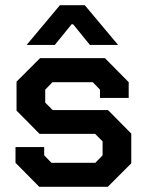

<svg xmlns="http://www.w3.org/2000/svg" viewBox="-20 -723 568 743"><path d="M40 -93V-154H151V-122L179 -93H349L377 -122V-176L348 -205H133L44 -295V-407L135 -498H386L478 -405V-344H367V-376L339 -405H183L155 -376V-326L184 -297H398L488 -206V-91L397 0H132ZM212 -703H308L437 -549H328L263 -629H257L192 -549H83Z"/></svg>

Font: Chakra Petch SemiBold
Style: Regular
Weight: 600
Designer: Katatrad Aksorn Co.,Ltd.
Foundry: Cadson Demak Co.,Ltd.
Version: Version 1.000; ttfautohint (v1.6)